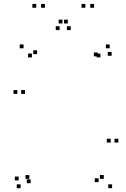

<svg xmlns="http://www.w3.org/2000/svg" viewBox="-20 -972 660 1002"><path d="M565 10V-10H545V10ZM597.5 -228V-248H577.5V-228ZM557.5 -228V-248H537.5V-228ZM494.5 -21.5V-41.5H474.5V-21.5ZM521.5 -38.5V-58.5H501.5V-38.5ZM133 -38.5V-58.5H113V-38.5ZM140 -16V-36H120V-16ZM562.5 -681V-701H542.5V-681ZM552.5 -720V-740H532.5V-720ZM103 -720V-740H83V-720ZM70.5 -482V-502H50.5V-482ZM110.5 -482V-502H90.5V-482ZM173.5 -689.5V-709.5H153.5V-689.5ZM146.5 -672.5V-692.5H126.5V-672.5ZM504 -672.5V-692.5H484V-672.5ZM490 -678V-698H470V-678ZM77.5 -30.5V-50.5H57.5V-30.5ZM87.5 10V-10H67.5V10ZM214.5 -931.5V-951.5H194.5V-931.5ZM334 -849.5V-869.5H314V-849.5ZM306 -849.5V-869.5H286V-849.5ZM425.5 -931.5V-951.5H405.5V-931.5ZM471 -931.5V-951.5H451V-931.5ZM349 -815V-835H329V-815ZM291 -815V-835H271V-815ZM169 -931.5V-951.5H149V-931.5Z"/></svg>

Font: Monaspace Xenon Dots Var
Style: Regular
Weight: 400
Designer: Riley Cran and the Lettermatic Team
Version: Version 1.100 (Monaspace Xenon Dots)